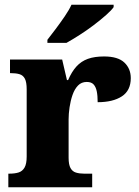

<svg xmlns="http://www.w3.org/2000/svg" viewBox="-20 -786 584 806"><path d="M15 0V-57H19Q42 -57 58 -62Q74 -67 83 -82.5Q92 -98 92 -129V-411Q92 -441 84.5 -455.5Q77 -470 62 -474.5Q47 -479 25 -479H22V-536H241L261 -450H266Q281 -485 301 -507Q321 -529 349 -539Q377 -549 417 -549Q475 -549 502 -523.5Q529 -498 529 -458Q529 -406 491.5 -381.5Q454 -357 390 -357Q390 -385 386 -403.5Q382 -422 372.5 -432Q363 -442 344 -442Q322 -442 307.5 -427Q293 -412 284.5 -387.5Q276 -363 272 -335.5Q268 -308 268 -285V-124Q268 -95 276 -80.5Q284 -66 299 -61.5Q314 -57 333 -57H367V0ZM179 -619Q194 -638 213.5 -664Q233 -690 251.5 -717Q270 -744 280 -766H457V-756Q448 -743 425.5 -723Q403 -703 374 -681Q345 -659 314.5 -639.5Q284 -620 259 -606H179Z"/></svg>

Font: Noto Serif Bengali ExtraBold
Style: Regular
Weight: 800
Designer: Juan Bruce, Universal Thirst, Indian Type Foundry and the Monotype Design Team.
Foundry: Monotype Imaging Inc.
Version: Version 2.003